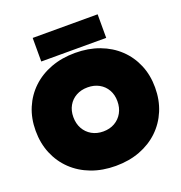

<svg xmlns="http://www.w3.org/2000/svg" viewBox="-169 -1120 1206 1278"><g transform="rotate(-20 434.0 -481.0)"><path d="M434 14Q340.5 14 262.8 -15.2Q185 -44.5 128.8 -98.2Q72.5 -152 41.8 -225.5Q11 -299 11 -388Q11 -476 41.8 -548.8Q72.5 -621.5 128.8 -674.8Q185 -728 262.8 -757Q340.5 -786 434.5 -786Q528 -786 605.5 -757Q683 -728 739.2 -674.8Q795.5 -621.5 826.2 -548.8Q857 -476 857 -388Q857 -299 826.2 -225.5Q795.5 -152 739.2 -98.2Q683 -44.5 605.5 -15.2Q528 14 434 14ZM434 -230Q480 -230 515.2 -250.2Q550.5 -270.5 570.2 -306Q590 -341.5 590 -388Q590 -433.5 570.2 -468.2Q550.5 -503 515.2 -522.5Q480 -542 434 -542Q388 -542 352.8 -522.5Q317.5 -503 297.8 -468.2Q278 -433.5 278 -388Q278 -341.5 297.8 -306Q317.5 -270.5 352.8 -250.2Q388 -230 434 -230ZM664 -976V-809H204V-976Z"/></g></svg>

Font: Hepta Slab Black
Style: Regular
Weight: 900
Designer: Michael LaGattuta
Foundry: Michael LaGattuta
Version: Version 1.102